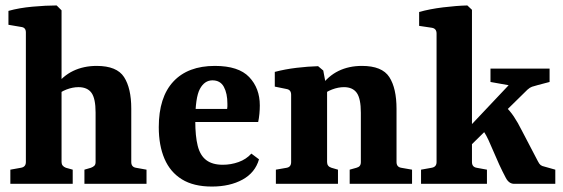

<svg xmlns="http://www.w3.org/2000/svg" viewBox="-20 -675 2067 705"><path d="M18 0V-52L57 -59Q75 -62 75 -80V-556Q75 -574 58 -576L11 -584V-635Q50 -646 99.5 -650.5Q149 -655 188 -655L206 -637V-80Q206 -65 222 -59L247 -52V0ZM290 0V-52L314 -59Q322 -62 326.5 -66.5Q331 -71 331 -80V-262Q331 -313 316 -334Q301 -355 268 -355Q247 -355 224.5 -346.5Q202 -338 183 -321V-358Q210 -396 248.5 -414.5Q287 -433 335 -433Q409 -433 435.5 -392Q462 -351 462 -276V-80Q462 -62 479 -59L518 -52V0Z M563 -208Q563 -318 616.5 -375.5Q670 -433 769 -433Q856 -433 895 -392Q934 -351 934 -288Q934 -273 932.5 -257Q931 -241 928 -227H653V-275H814Q815 -280 815 -284Q815 -288 815 -294Q815 -332 802 -356Q789 -380 760 -380Q731 -380 714 -348.5Q697 -317 697 -231Q697 -175 706 -139.5Q715 -104 737.5 -87Q760 -70 798 -70Q828 -70 856 -80Q884 -90 903 -111L931 -90Q917 -41 870.5 -15.5Q824 10 758 10Q691 10 648 -16.5Q605 -43 584 -92Q563 -141 563 -208Z M1264 0V-52L1289 -59Q1297 -61 1301 -66Q1305 -71 1305 -80V-261Q1305 -313 1290 -334Q1275 -355 1243 -355Q1222 -355 1199.5 -346.5Q1177 -338 1157 -321L1158 -358Q1185 -396 1223 -414.5Q1261 -433 1309 -433Q1383 -433 1409.5 -392Q1436 -351 1436 -275V-80Q1436 -62 1453 -59L1493 -52V0ZM993 0V-52L1033 -59Q1049 -62 1049 -80V-327Q1049 -345 1033 -348L989 -357V-411Q1027 -421 1069 -426Q1111 -431 1148 -432L1167 -416L1181 -341V-80Q1181 -64 1197 -59L1221 -52V0Z M1526 0V-52L1565 -59Q1583 -62 1583 -80V-552Q1583 -570 1566 -573L1519 -580V-631Q1558 -642 1607 -648Q1656 -654 1696 -655L1713 -639V-80Q1713 -62 1730 -59L1768 -52V0ZM1868 0Q1849 0 1837.5 -21.5Q1826 -43 1813 -71L1781 -144Q1774 -161 1765.5 -177Q1757 -193 1746 -206L1832 -288Q1852 -269 1866.5 -247.5Q1881 -226 1897 -194L1955 -83Q1960 -73 1965 -69Q1970 -65 1980 -63L2019 -52V0ZM1695 -128 1689 -194 1875 -391 1876 -357 1781 -374V-423H1998V-374L1956 -363Q1941 -359 1933.5 -356.5Q1926 -354 1917 -346Z"/></svg>

Font: Rasa
Style: Regular
Weight: 400
Designer: Anna Giedrys (Yrsa+Rasa design), David Brezina (Yrsa art-direction, Rasa art-direction, design)
Foundry: Rosetta Type Foundry
Version: Version 2.004